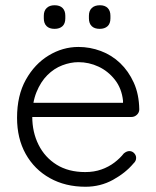

<svg xmlns="http://www.w3.org/2000/svg" viewBox="-20 -702 596 732"><path d="M306 10Q229 10 170 -23Q111 -56 78 -115Q45 -174 45 -253Q45 -338 78.5 -398Q112 -458 165.5 -490.5Q219 -523 279 -523Q323 -523 364.5 -507.5Q406 -492 438 -461.5Q470 -431 490 -387Q510 -343 511 -285Q511 -273 502 -264.5Q493 -256 481 -256H80L68 -310H462L449 -298V-318Q444 -365 418 -398Q392 -431 355.5 -448Q319 -465 279 -465Q249 -465 217.5 -453Q186 -441 160.5 -415.5Q135 -390 119 -350.5Q103 -311 103 -257Q103 -198 127 -150Q151 -102 196 -74Q241 -46 305 -46Q339 -46 367 -56Q395 -66 416.5 -82.5Q438 -99 452 -117Q463 -126 473 -126Q484 -126 491.5 -118Q499 -110 499 -100Q499 -88 489 -79Q459 -43 411 -16.5Q363 10 306 10ZM360 -592Q340 -592 329.5 -602.5Q319 -613 319 -632V-642Q319 -661 330 -671.5Q341 -682 361 -682Q380 -682 390.5 -671.5Q401 -661 401 -642V-632Q401 -612 390 -602Q379 -592 360 -592ZM188 -592Q168 -592 157.5 -602.5Q147 -613 147 -632V-642Q147 -661 158 -671.5Q169 -682 188 -682Q208 -682 218.5 -671.5Q229 -661 229 -642V-632Q229 -612 218 -602Q207 -592 188 -592Z"/></svg>

Font: Quicksand Light
Style: Regular
Weight: 400
Version: Version 3.004